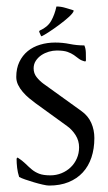

<svg xmlns="http://www.w3.org/2000/svg" viewBox="-20 -558 332 588"><path d="M153.8 -403.3Q142.1 -403.3 129.6 -399.7Q117.2 -396 106.9 -389.2Q96.7 -382.3 89.8 -372.1Q83 -361.8 83 -348.6Q83 -333.5 92 -322Q101.1 -310.5 112.3 -302.2L229.5 -217.8Q250 -203.1 259.5 -181.6Q269 -160.2 269 -135.3Q269 -102.5 260 -75.7Q251 -48.8 233.4 -29.8Q215.8 -10.7 189.9 -0.2Q164.1 10.3 130.4 10.3Q123.5 10.3 110.6 7.3Q97.7 4.4 83.7 0.2Q69.8 -3.9 57.1 -8.3Q44.4 -12.7 38.6 -16.1Q34.2 -29.8 32.5 -43.9Q30.8 -58.1 30.8 -72.3L33.7 -75.7Q48.8 -65.9 58.6 -56.2Q68.4 -46.4 77.9 -38.6Q87.4 -30.8 100.1 -25.9Q112.8 -21 134.3 -21Q152.3 -21 168.5 -27.6Q184.6 -34.2 196.5 -45.7Q208.5 -57.1 215.3 -72.8Q222.2 -88.4 222.2 -106.9Q222.2 -127 211.7 -143.8Q201.2 -160.6 185.5 -171.9L88.4 -242.2Q79.1 -249 68.8 -257.6Q58.6 -266.1 49.8 -276.4Q41 -286.6 35.4 -298.1Q29.8 -309.6 29.8 -322.3Q29.8 -348.6 39.3 -368.4Q48.8 -388.2 64.9 -401.4Q81.1 -414.6 102.8 -421.1Q124.5 -427.7 148.9 -427.7Q171.9 -427.7 193.6 -423.3Q215.3 -418.9 238.3 -418.9Q242.7 -409.2 242.9 -396.2Q243.2 -383.3 243.2 -372.6L241.2 -369.6Q228.5 -372.6 221.4 -378.2Q214.4 -383.8 206.3 -389.4Q198.2 -395 186.5 -399.2Q174.8 -403.3 153.8 -403.3ZM101.6 -464.4Q126 -475.1 136.7 -494.1Q147.5 -513.2 152.8 -538.1Q166.5 -538.1 179.4 -534.2Q192.4 -530.3 205.1 -526.4L205.6 -524.4Q203.6 -517.6 190.7 -505.9Q177.7 -494.1 161.6 -482.2Q145.5 -470.2 130.1 -460.2Q114.7 -450.2 107.4 -446.8L105.5 -448.2L100.1 -460.4V-462.4Z"/></svg>

Font: CAT Linz
Style: Regular
Weight: 400
Designer: Peter Wiegel
Foundry: Peter Wiegel
Version: Version 1.08